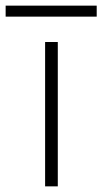

<svg xmlns="http://www.w3.org/2000/svg" viewBox="-89 -661 363 681"><path d="M71 0V-512H116V0ZM-69 -602V-641H254V-602Z"/></svg>

Font: DM Sans 12pt ExtraLight
Style: Regular
Weight: 250
Version: Version 4.004;gftools[0.9.30]